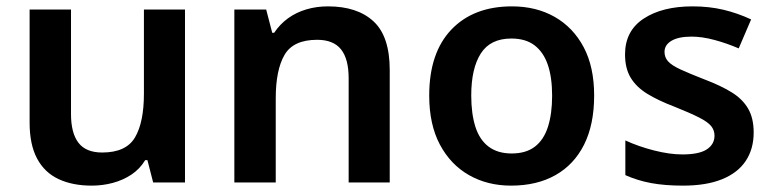

<svg xmlns="http://www.w3.org/2000/svg" viewBox="-20 -573 2430 603"><path d="M561 -543V0H461L443 -70H436Q419 -42 392.5 -24.5Q366 -7 334 1.5Q302 10 268 10Q208 10 164 -10.5Q120 -31 96.5 -75Q73 -119 73 -188V-543H203V-215Q203 -155 226.5 -124.5Q250 -94 301 -94Q376 -94 404 -141.5Q432 -189 432 -279V-543Z M1010 -553Q1102 -553 1153 -506Q1204 -459 1204 -353V0H1075V-327Q1075 -388 1051 -418Q1027 -448 976 -448Q901 -448 873.5 -400.5Q846 -353 846 -264V0H716V-543H816L835 -470H841Q859 -497 884.5 -515.5Q910 -534 942 -543.5Q974 -553 1010 -553Z M1846 -273Q1846 -182 1814.5 -119Q1783 -56 1724.5 -23Q1666 10 1585 10Q1511 10 1453 -23Q1395 -56 1361.5 -119Q1328 -182 1328 -273Q1328 -407 1397.5 -480Q1467 -553 1588 -553Q1664 -553 1722 -520Q1780 -487 1813 -425Q1846 -363 1846 -273ZM1460 -273Q1460 -216 1473 -175Q1486 -134 1514.5 -112.5Q1543 -91 1587 -91Q1632 -91 1660 -112.5Q1688 -134 1701 -175Q1714 -216 1714 -272Q1714 -330 1700.5 -369.5Q1687 -409 1659 -430.5Q1631 -452 1586 -452Q1520 -452 1490 -405Q1460 -358 1460 -273Z M2347 -157Q2347 -105 2322 -67.5Q2297 -30 2247.5 -10Q2198 10 2125 10Q2068 10 2025 2Q1982 -6 1944 -23V-132Q1985 -113 2034 -100.5Q2083 -88 2123 -88Q2176 -88 2200 -104Q2224 -120 2224 -147Q2224 -164 2213.5 -177Q2203 -190 2175.5 -204Q2148 -218 2098 -238Q2048 -257 2013.5 -278Q1979 -299 1961 -328.5Q1943 -358 1943 -402Q1943 -476 2001.5 -514.5Q2060 -553 2155 -553Q2207 -553 2251.5 -542.5Q2296 -532 2339 -512L2300 -421Q2263 -437 2224 -447.5Q2185 -458 2152 -458Q2111 -458 2089 -445Q2067 -432 2067 -410Q2067 -393 2078 -380.5Q2089 -368 2117 -355Q2145 -342 2194 -323Q2244 -304 2278 -283Q2312 -262 2329.5 -232Q2347 -202 2347 -157Z"/></svg>

Font: Noto Sans Syriac Eastern SemiBold
Style: Regular
Weight: 600
Designer: Patrick Giasson and the Monotype Design Team
Foundry: Monotype Imaging Inc.
Version: Version 3.001